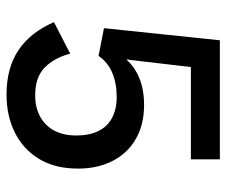

<svg xmlns="http://www.w3.org/2000/svg" viewBox="-74 -626 710 603"><g transform="rotate(90 281.5 -325.0)"><path d="M278 10Q194 10 138 -27.5Q82 -65 50 -139L149 -190Q162 -140 192.5 -110Q223 -80 280 -80Q319 -80 347.5 -96Q376 -112 391 -140.5Q406 -169 406 -209Q406 -250 392 -278.5Q378 -307 350.5 -321.5Q323 -336 285 -336Q242 -336 209 -322Q176 -308 156 -279L69 -296L107 -660H481V-569H191L169 -380L167 -368H169Q191 -393 227 -407.5Q263 -422 310 -422Q372 -422 417 -396Q462 -370 486 -323Q510 -276 510 -215Q510 -142 479.5 -92Q449 -42 396.5 -16Q344 10 278 10Z"/></g></svg>

Font: Kantumruy Pro Medium
Style: Regular
Weight: 500
Designer: Sovichet Tep
Foundry: Sovichet Tep
Version: Version 1.002